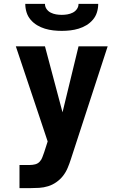

<svg xmlns="http://www.w3.org/2000/svg" viewBox="-20 -760 640 995"><path d="M81 215V95H135Q149 95 162.5 91.5Q176 88 185.5 78Q195 68 199.5 55Q204 42 209 29L227 -27L182 -162L62 -520H213L304 -178L387 -520H538L347 66Q340 88 330.5 110.5Q321 133 306.5 151.5Q292 170 272 184Q252 198 229.5 205Q207 212 183 213.5Q159 215 135 215ZM300 -600Q278 -600 256 -602.5Q234 -605 212.5 -611.5Q191 -618 172 -629.5Q153 -641 138.5 -658Q124 -675 117.5 -696.5Q111 -718 111 -740H213Q213 -725 221.5 -713Q230 -701 243 -694.5Q256 -688 270.5 -685.5Q285 -683 300 -683Q315 -683 329.5 -685.5Q344 -688 357 -694.5Q370 -701 378.5 -713Q387 -725 387 -740H489Q489 -718 482.5 -696.5Q476 -675 461.5 -658Q447 -641 428 -629.5Q409 -618 387.5 -611.5Q366 -605 344 -602.5Q322 -600 300 -600Z"/></svg>

Font: Iosevka SS04 Heavy Extended
Style: Regular
Weight: 900
Width: 7
Monospace: yes
Designer: Belleve Invis
Foundry: Belleve Invis
Version: Version 19.0.0; ttfautohint (v1.8.4)